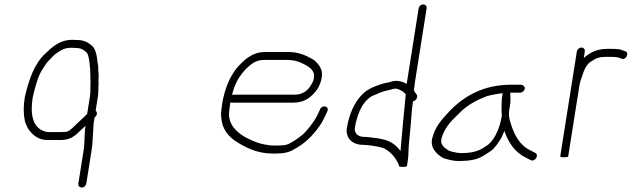

<svg xmlns="http://www.w3.org/2000/svg" viewBox="-20 -705 2856 868"><path d="M374.1 -190C363.2 -179.3 358.9 -174.3 347 -164C333.4 -152.3 319.8 -137 305.8 -125C297.8 -118.1 287.4 -109 277.3 -109C271.2 -108.3 265.1 -108 259.1 -108H200.1C194.8 -108 189.2 -108.8 183.5 -110.5C126.9 -127 115.9 -188.8 127.8 -264C132 -281.7 136 -300.2 141.2 -317L149.3 -343C154.9 -360.9 163.3 -378.7 173.4 -394L189.2 -418C195 -425.3 200.7 -431.7 206.2 -437C218.8 -449.9 223.4 -456.5 236.6 -465C256.2 -478.1 271.1 -489 301.5 -489C309.5 -489 317.4 -488.7 325.3 -488C346.1 -488 358.4 -478.9 369.4 -470C379.7 -461.3 382.5 -436.5 384.7 -421L386.5 -401C387.8 -396.3 388.1 -392 387.5 -388L388.3 -368C389.5 -358.5 387.6 -346.9 389.4 -337L388.8 -321C388.1 -304.5 389.5 -287 386.4 -268ZM425.9 -359C426.5 -370.6 423.9 -380.8 424.1 -392C425 -406.9 421.7 -415.9 420.1 -430C417.7 -455.7 411.6 -485.4 395 -499C380.6 -511.3 360.7 -524 332 -524C324.1 -524.7 315.8 -525 307.2 -525C249.7 -525 215 -492 183 -461C135.1 -416.1 110.4 -345.2 92 -265C85.8 -225.8 85.7 -190.8 91.7 -162C94.3 -147 101.2 -135.7 106.6 -124C123.9 -99.3 148.9 -72 194.4 -72H253.4C287.6 -72 307 -82 327.8 -100L349 -120C355.3 -126 361.1 -131.3 366.5 -136C360.6 -98.7 364 -63 358 -25L334.2 125C332.7 134.5 340.2 143 349.9 143C359.5 143 368.7 134.5 370.2 125L394 -25C399.5 -60.2 399.2 -91.8 402 -126L403.4 -148C404.8 -156.7 406.2 -165.3 407.6 -174C412.3 -178.1 416.9 -182.3 418 -189.5C419.1 -196.7 415.9 -200.9 412.5 -205L422.4 -268C424.8 -282.5 424.2 -295.7 424.8 -308L425.6 -326C425.8 -331.3 425.7 -336.7 425.2 -342C426 -347.3 425 -353.7 425.9 -359Z M1028.7 -276C1029.8 -278.7 1030.5 -280.7 1030.7 -282C1042.7 -331.8 1065.3 -366.3 1094.7 -396C1116.2 -416.1 1136.7 -434 1173.7 -434H1276.7C1309 -434 1331.4 -426.7 1352.4 -416C1373.5 -405.3 1404.5 -388.3 1399.2 -355C1399.7 -344 1391.3 -327.9 1385.7 -320C1371.8 -295.1 1346.9 -277 1312.9 -277H1032.9C1032.2 -277 1030.8 -276.7 1028.7 -276ZM1021.3 -242C1023.2 -241.3 1025.2 -241 1027.2 -241H1307.2C1359.7 -241 1391.6 -268.7 1416.1 -304C1432 -331 1442.2 -369 1430.9 -394C1422.7 -412.1 1408.2 -429.4 1390.5 -439C1360.9 -455.1 1330 -470 1282.4 -470H1179.4C1118.1 -470 1082 -432.4 1049.9 -397C1017.5 -355.7 994.6 -300.5 983.9 -233C982.5 -224.3 981.4 -215.3 980.6 -206C978.9 -195.3 978.7 -185.7 980 -177C983.2 -120.1 1013.2 -86.4 1053.2 -61.5C1093.1 -36.8 1144.9 -11 1210.7 -11H1230.7C1263.3 -11 1290 -17 1310.9 -31C1357.9 -55.6 1394 -91.9 1424.4 -135C1439.5 -155.3 1448.5 -178.7 1460 -202C1470.2 -224.9 1436.7 -232.6 1427.6 -212C1421.7 -200.1 1415.8 -184.5 1408.2 -172C1393.2 -147 1374 -122 1354.2 -102C1346.1 -93.6 1325.6 -79.1 1315.4 -72C1296 -60.8 1281.5 -48 1254.6 -48C1249.2 -47.3 1243.1 -47 1236.4 -47H1216.4C1210.4 -47 1205.2 -47.3 1200.6 -48C1170.2 -51.9 1143.7 -58.2 1120.1 -70C1098.1 -79 1076.4 -90.5 1060.5 -104C1034 -126.5 1008.6 -155.5 1016.9 -208C1017.7 -216.7 1018.6 -225 1019.9 -233Z M1814.2 -279C1813.7 -275.7 1813.4 -271.7 1813.3 -267C1805.1 -184.8 1797.3 -103.8 1790.8 -24L1790.5 -22C1773.6 -46.2 1747 -68 1710.9 -75L1686.7 -80L1669 -82C1656.9 -83.4 1644.2 -86 1629.6 -86C1600.3 -86 1582.9 -99.1 1583.8 -125C1590.2 -165.5 1605.1 -210.8 1625.7 -238C1636.1 -251.2 1649.3 -265.3 1665.1 -272C1688.1 -281.9 1709.3 -292.5 1735 -297C1748 -299 1755.4 -304 1766.1 -304C1769.6 -304.7 1774.1 -304 1779.8 -302C1793.3 -296.8 1804.4 -290.6 1812.5 -281C1812.4 -280.3 1813 -279.7 1814.2 -279ZM1872.6 -667C1854.6 -553.3 1836.6 -439.7 1818.6 -326C1800.9 -335.6 1776.1 -344.5 1749.2 -336C1738.1 -331.8 1719.8 -329.9 1707.6 -326C1677.1 -316.3 1643.6 -303.6 1621.7 -282C1583.8 -246.8 1558.1 -190.1 1547.5 -123C1543.7 -76.8 1574.7 -50 1623.9 -50C1629.9 -50 1635.5 -49.7 1640.8 -49C1666.8 -46.1 1698.1 -42 1719.2 -33C1745.3 -17.4 1763.1 0.8 1777.4 29C1779.9 33.9 1784.5 41.3 1783.7 46C1783 50.6 1819 50.8 1819.7 46L1822.6 28C1823.7 20.7 1824.8 11.7 1825.8 1C1826.9 -39.5 1830.1 -75.8 1834.7 -118C1839.5 -162.4 1839.9 -201.4 1847.1 -247C1851.3 -248.3 1854.9 -250 1857.9 -252C1864.8 -258 1868.5 -269.7 1863.9 -277L1856.5 -287C1853.5 -292 1850.7 -294.6 1852 -303C1853 -313.7 1854.4 -324.3 1856.1 -335L1908.6 -667C1910.3 -677.4 1903.2 -685 1893 -685C1882.8 -685 1874.3 -677.3 1872.6 -667Z M2252 -284C2249.1 -266 2247.8 -251 2247.9 -239C2247.5 -225.6 2246.2 -198.8 2249 -183C2240.7 -130.7 2219.5 -79 2188.2 -52L2165.9 -37C2138.9 -19.4 2107.6 -13 2066.1 -13C2058.7 -13 2051.2 -13.7 2043.4 -15C2032.4 -17.9 2011.5 -20.4 2004.3 -27C1989.8 -37 1970.8 -49.5 1974.9 -75C1990.7 -136.2 2029 -165.7 2067.3 -204C2096.8 -232.4 2140.8 -254.8 2179.8 -270C2203.2 -276.4 2225.6 -280.3 2252 -284ZM2292.3 -286H2331.3C2340.8 -286 2350.5 -293.8 2352.1 -303.5C2353.6 -313.1 2346.5 -322 2331.3 -322H2291.3C2163.4 -322 2074.5 -269.5 2006.3 -196C1975.6 -162.9 1947 -131.9 1933.8 -79C1926.2 -45.7 1941.7 -25.7 1956.9 -10C1970.2 0.5 1978.2 10.2 1999.1 14C2015.8 19 2033.9 23 2054.7 23C2076 23 2095.7 21.6 2115.4 18C2150.4 12 2175.8 -7 2201.1 -24C2216.2 -34.9 2231.6 -58 2242.2 -75C2249.8 -85.9 2253.7 -99.8 2260.2 -113C2278.3 -59.9 2309 -15.2 2358 8L2379.3 19C2399.5 28.3 2418.4 -5.3 2399.5 -14L2378.3 -25C2328.8 -47.7 2303.5 -97.5 2287.4 -152C2281.5 -172.2 2278.7 -185.6 2282.7 -211L2285.9 -231C2289.1 -251.4 2287.4 -267.3 2286.6 -286Z M2587.8 -472 2512.7 2C2512.3 4.7 2518 6 2530 6C2542 6 2548.3 4.7 2548.7 2C2565.4 -103.7 2582.2 -209.3 2598.9 -315C2599.9 -321.7 2601.2 -327.3 2602.6 -332C2604.1 -341.7 2608.2 -349.8 2610.7 -358C2619.4 -386.9 2631.9 -417.8 2655.9 -429C2673.1 -441.9 2691.4 -448 2719 -448H2743C2756.4 -448 2769.6 -446.9 2779.3 -444L2788.7 -440C2809.8 -430.3 2826.9 -467 2806.9 -473L2796.5 -477C2783.3 -482.9 2767.5 -484 2748.7 -484H2724.7C2677.1 -484 2646.8 -466.9 2619.2 -443L2623.8 -472C2625.4 -482.1 2618.4 -490 2608.6 -490C2598.8 -490 2589.4 -482.1 2587.8 -472Z"/></svg>

Font: CiSf OpenHand
Style: Obl
Weight: 400
Foundry: Cannot Into Space Fonts
Version: Version 0.7892